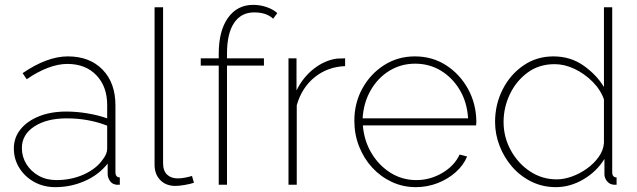

<svg xmlns="http://www.w3.org/2000/svg" viewBox="-20 -760 2622 790"><path d="M37 -149Q37 -194 64.5 -228Q92 -262 140.5 -281.5Q189 -301 253 -301Q295 -301 340 -293.5Q385 -286 421 -273V-328Q421 -404 376.5 -450.5Q332 -497 257 -497Q219 -497 176 -480.5Q133 -464 90 -434L73 -459Q174 -528 259 -528Q349 -528 402 -473.5Q455 -419 455 -326V-52Q455 -30 473 -30V0Q458 1 454 -1Q440 -4 432 -16Q424 -28 423 -42V-87Q387 -41 329.5 -15.5Q272 10 208 10Q159 10 120.5 -11.5Q82 -33 59.5 -69Q37 -105 37 -149ZM403 -104Q421 -127 421 -148V-243Q344 -273 255 -273Q172 -273 121 -239.5Q70 -206 70 -151Q70 -115 88.5 -85Q107 -55 139 -37Q171 -19 212 -19Q274 -19 325.5 -42.5Q377 -66 403 -104Z M616 -730H651V-89Q651 -57 667.5 -41.5Q684 -26 711 -26Q725 -26 741 -29Q757 -32 770 -36L778 -8Q763 -3 740 1Q717 5 702 5Q663 5 639.5 -19Q616 -43 616 -82Z M880 0V-490H806V-520H880V-539Q880 -633 918 -686.5Q956 -740 1022 -740Q1051 -740 1078 -730.5Q1105 -721 1121 -706L1104 -683Q1076 -709 1026 -709Q972 -709 943 -665.5Q914 -622 914 -539V-520H1066V-490H914V0Z M1400 -488Q1328 -485 1275 -442.5Q1222 -400 1201 -327V0H1167V-520H1200V-388Q1227 -443 1272.5 -478Q1318 -513 1368 -519Q1378 -519 1386.5 -519.5Q1395 -520 1400 -520Z M1691 10Q1638 10 1592 -11.5Q1546 -33 1511.5 -70.5Q1477 -108 1457.5 -157.5Q1438 -207 1438 -263Q1438 -336 1471 -396Q1504 -456 1560.5 -492Q1617 -528 1687 -528Q1759 -528 1815.5 -491.5Q1872 -455 1905.5 -394.5Q1939 -334 1940 -260Q1940 -256 1939.5 -252Q1939 -248 1939 -244H1473Q1478 -181 1508.5 -130Q1539 -79 1587 -49Q1635 -19 1693 -19Q1750 -19 1800 -48.5Q1850 -78 1871 -124L1902 -116Q1887 -80 1855 -51.5Q1823 -23 1780.5 -6.5Q1738 10 1691 10ZM1472 -273H1906Q1902 -339 1872 -389.5Q1842 -440 1794.5 -469Q1747 -498 1688 -498Q1630 -498 1582.5 -469Q1535 -440 1505.5 -389Q1476 -338 1472 -273Z M2017 -258Q2017 -330 2048 -391.5Q2079 -453 2133.5 -490.5Q2188 -528 2257 -528Q2327 -528 2380.5 -490.5Q2434 -453 2465 -402V-730H2499V-52Q2499 -30 2517 -30V0Q2505 1 2499 -1Q2485 -4 2476 -16.5Q2467 -29 2467 -43V-106Q2435 -54 2380.5 -22Q2326 10 2267 10Q2213 10 2167 -12.5Q2121 -35 2087.5 -73.5Q2054 -112 2035.5 -160Q2017 -208 2017 -258ZM2465 -172V-351Q2451 -391 2418 -424Q2385 -457 2344 -476.5Q2303 -496 2262 -496Q2198 -496 2151 -461.5Q2104 -427 2078 -372.5Q2052 -318 2052 -258Q2052 -196 2081.5 -142Q2111 -88 2160.5 -55Q2210 -22 2271 -22Q2300 -22 2332.5 -33.5Q2365 -45 2394.5 -66Q2424 -87 2443.5 -114.5Q2463 -142 2465 -172Z"/></svg>

Font: Raleway ExtraLight
Style: Regular
Weight: 200
Designer: Matt McInerney, Pablo Impallari, Rodrigo Fuenzalida
Foundry: Matt McInerney, Pablo Impallari, Rodrigo Fuenzalida
Version: Version 4.026